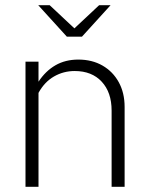

<svg xmlns="http://www.w3.org/2000/svg" viewBox="-20 -718 575 738"><path d="M78 0V-481H128V-404Q155 -445 193 -467Q231 -489 281 -489Q334 -489 374 -466Q414 -443 436.5 -402Q459 -361 459 -307V0H409V-293Q409 -363 371 -404Q333 -445 267 -445Q224 -445 187.5 -424Q151 -403 128 -361V0ZM171 -698 266 -609 361 -698H405L295 -577H237L127 -698Z"/></svg>

Font: Red Hat Text Light
Style: Regular
Weight: 300
Designer: Pentagram, MCKL
Foundry: Pentagram, MCKL
Version: Version 1.023; ttfautohint (v1.8.3)